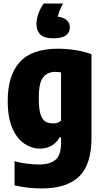

<svg xmlns="http://www.w3.org/2000/svg" viewBox="-20 -832 579 1082"><path d="M216 230Q181.5 230 140 225.8Q98.5 221.5 62 212.5V76.5Q131.5 95 200.5 95Q262 95 293 68.2Q324 41.5 324 -25.5V-58.5H316Q300 -28.5 271.5 -11.5Q243 5.5 204.5 5.5Q159.5 5.5 117.8 -22Q76 -49.5 49.8 -109Q23.5 -168.5 23.5 -264Q23.5 -406 91 -481.8Q158.5 -557.5 307.5 -557.5Q354 -557.5 404.2 -549.8Q454.5 -542 495.5 -526.5V-56Q495.5 96.5 425.2 163.2Q355 230 216 230ZM279 -136.5Q307 -136.5 324 -152V-424Q317 -425 308.2 -426Q299.5 -427 291.5 -427Q247.5 -427 223 -396.2Q198.5 -365.5 198.5 -279.5Q198.5 -221 207.5 -190.2Q216.5 -159.5 234.5 -148Q252.5 -136.5 279 -136.5ZM280 -616Q230.5 -616 208 -637.2Q185.5 -658.5 185.5 -697Q185.5 -725.5 197.5 -757.5Q209.5 -789.5 226.5 -812H335Q311.5 -767.5 305.5 -738Q341 -733.5 357.2 -717.5Q373.5 -701.5 373.5 -677.5Q373.5 -649 351.2 -632.5Q329 -616 280 -616Z"/></svg>

Font: Encode Sans Condensed Condensed ExtraBold
Style: Regular
Weight: 800
Width: 3
Designer: Multiple Designers
Foundry: Impallari Type
Version: Version 3.000; ttfautohint (v1.8.3) -l 8 -r 50 -G 200 -x 14 